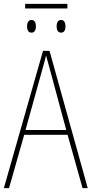

<svg xmlns="http://www.w3.org/2000/svg" viewBox="-20 -980 477 1000"><path d="M331 -960H111V-936H331ZM144 -876C130 -876 121 -865 121 -843C121 -820 130 -810 144 -810C158 -810 167 -820 167 -843C167 -865 158 -876 144 -876ZM298 -876C284 -876 275 -865 275 -843C275 -820 284 -810 298 -810C312 -810 321 -820 321 -843C321 -865 312 -876 298 -876ZM410 0H437L238 -715H204L0 0H27L106 -278H332ZM243 -607 325 -303H113L197 -606C206 -638 213 -662 220 -691C228 -660 235 -637 243 -607Z"/></svg>

Font: Noto Sans Condensed Thin
Style: Regular
Weight: 100
Width: 3
Designer: Monotype Design Team
Foundry: Monotype Imaging Inc.
Version: Version 2.013